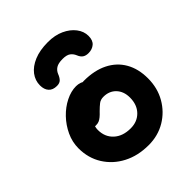

<svg xmlns="http://www.w3.org/2000/svg" viewBox="-225 -952 1101 1101"><g transform="rotate(-45 325.0 -401.5)"><path d="M340 12Q253 12 186 -23Q119 -58 80.5 -119.5Q42 -181 42 -260Q42 -311 64 -358Q86 -405 121.5 -442Q157 -479 200 -500.5Q243 -522 284 -522Q301 -522 316.5 -516.5Q332 -511 341 -499.5Q350 -488 350 -468Q350 -432 335.5 -405Q321 -378 276 -363Q254 -353 235.5 -337Q217 -321 206 -300Q195 -279 195 -256Q195 -199 233 -164Q271 -129 335 -129Q389 -129 423 -164Q457 -199 457 -257Q457 -307 428 -337.5Q399 -368 352 -368Q329 -368 313.5 -356Q298 -344 278 -324Q264 -309 253 -300Q242 -291 231.5 -286.5Q221 -282 205 -282Q187 -282 173.5 -296Q160 -310 160 -349Q160 -377 175.5 -406Q191 -435 216.5 -459Q242 -483 274 -497.5Q306 -512 338 -512Q423 -512 483.5 -481.5Q544 -451 576 -395Q608 -339 608 -262Q608 -184 572.5 -122Q537 -60 476.5 -24Q416 12 340 12ZM349 -815Q405 -815 447.5 -795.5Q490 -776 514.5 -744Q539 -712 539 -675Q539 -639 519 -622Q499 -605 469 -605Q448 -605 434.5 -614Q421 -623 413 -643Q405 -663 389 -675Q373 -687 340 -687Q305 -687 287 -675.5Q269 -664 261 -644Q253 -623 241.5 -611.5Q230 -600 208 -600Q175 -600 158 -619Q141 -638 141 -671Q141 -711 165.5 -743.5Q190 -776 236.5 -795.5Q283 -815 349 -815Z"/></g></svg>

Font: Shantell Sans
Style: Bold
Weight: 700
Designer: Stephen Nixon, Anya Danilova, Shantell Martin
Foundry: Arrow Type
Version: Version 1.011;[c5ecc13dd]